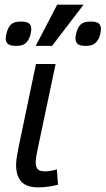

<svg xmlns="http://www.w3.org/2000/svg" viewBox="-20 -786 452 821"><path d="M228 3.9Q221.7 5.9 211.9 7.8Q202.1 9.8 190.7 11.5Q179.2 13.2 167 14.2Q154.8 15.1 143.1 15.1Q92.3 15.1 70.6 -10Q48.8 -35.2 48.8 -80.1Q48.8 -95.7 51.8 -114.3Q54.7 -132.8 59.1 -154.8L133.8 -512.2H217.8L141.1 -148.9Q137.2 -130.9 135 -116.7Q132.8 -102.5 132.8 -91.8Q132.8 -70.8 141.8 -62Q150.9 -53.2 172.9 -53.2Q184.1 -53.2 198.2 -55.7Q212.4 -58.1 223.1 -62ZM337.4 -766.1 202.6 -589.8H132.8L224.6 -766.1ZM113.8 -661.1Q113.8 -656.7 112.8 -650.6Q111.8 -644.5 110.4 -638.4Q108.9 -632.3 106.7 -627Q104.5 -621.6 102.5 -618.2Q94.2 -602.5 82 -596.2Q69.8 -589.8 48.8 -589.8Q22.9 -589.8 13.7 -598.4Q4.4 -606.9 4.4 -622.1Q4.4 -625 5.1 -630.1Q5.9 -635.3 7.3 -641.1Q8.8 -647 10.5 -652.8Q12.2 -658.7 14.6 -663.1Q21.5 -678.7 33.9 -686.3Q46.4 -693.8 69.8 -693.8Q94.7 -693.8 104.2 -685.8Q113.8 -677.7 113.8 -661.1ZM411.6 -661.1Q411.6 -656.7 410.6 -650.6Q409.7 -644.5 408.2 -638.4Q406.7 -632.3 404.8 -627Q402.8 -621.6 400.4 -618.2Q391.6 -603 379.6 -596.4Q367.7 -589.8 346.7 -589.8Q320.8 -589.8 311.8 -598.4Q302.7 -606.9 302.7 -622.1Q302.7 -625 303.5 -630.1Q304.2 -635.3 305.4 -641.1Q306.6 -647 308.3 -652.8Q310.1 -658.7 312.5 -663.1Q319.3 -678.7 331.8 -686.3Q344.2 -693.8 367.7 -693.8Q392.6 -693.8 402.1 -685.8Q411.6 -677.7 411.6 -661.1Z"/></svg>

Font: Clear Sans
Style: Italic
Weight: 400
Italic angle: -12°
Foundry: Intel Corporation
Version: Version 1.00